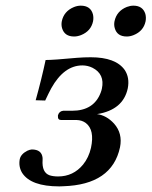

<svg xmlns="http://www.w3.org/2000/svg" viewBox="-20 -646 535 678"><path d="M185.1 -22.9Q238.8 -22.9 273.4 -64.9Q293.5 -89.8 301.3 -124Q314.9 -187.5 282.7 -211.9Q269 -221.7 251 -222.2H196.3Q183.6 -222.2 184.6 -235.8Q185.1 -237.8 184.6 -238.8Q189 -253.4 203.1 -254.9H234.4Q311 -254.9 335.4 -318.4Q338.4 -326.2 339.8 -333Q350.6 -384.3 306.6 -406.7Q289.6 -415 271 -415Q206.1 -415 161.1 -334.5Q151.4 -316.4 139.6 -291L106 -292Q127 -367.7 141.1 -434.1Q169.4 -434.1 252.4 -441.9Q276.4 -443.8 300.3 -443.8Q388.7 -443.8 420.4 -398.9Q438.5 -371.6 431.2 -334Q415 -258.3 323.7 -243.2Q322.3 -242.7 321.8 -243.2Q356 -238.8 382.8 -209.5Q413.6 -174.8 403.8 -126Q375.5 6.3 203.1 11.7Q195.8 11.7 189.5 12.2Q88.9 12.2 58.1 -35.6Q44.9 -57.6 49.8 -84Q53.7 -102.1 76.7 -113.8Q85.4 -117.7 92.3 -118.2Q127.4 -118.2 130.4 -88.4Q130.4 -84.5 130.4 -81.1Q127.4 -36.6 155.3 -26.9Q168 -22.9 185.1 -22.9ZM384.3 -570.8Q392.1 -607.4 428.2 -621.6Q439.9 -626 451.2 -626Q483.9 -626 493.2 -597.2Q496.6 -584.5 494.1 -570.8Q486.8 -536.1 451.7 -522Q439.5 -517.1 427.7 -517.1Q393.6 -517.1 385.3 -546.4Q381.8 -558.1 384.3 -570.8ZM198.2 -570.8Q205.6 -606.4 241.2 -621.1Q253.4 -626 265.1 -626Q299.8 -626 308.1 -595.7Q311 -583.5 308.6 -570.8Q301.3 -536.1 266.1 -522Q253.4 -517.1 241.7 -517.1Q208 -517.1 199.2 -546.4Q195.8 -558.1 198.2 -570.8Z"/></svg>

Font: Linux Libertine Slanted O
Style: Bold Slanted
Weight: 700
Designer: Philipp H. Poll
Foundry: Philipp H. Poll
Version: Version 5.0.0